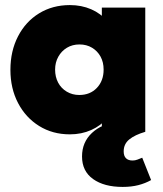

<svg xmlns="http://www.w3.org/2000/svg" viewBox="-20 -519 643 756"><path d="M255 10Q187 10 134 -23Q81 -56 51 -113.5Q21 -171 21 -244Q21 -318 51 -376Q81 -434 134 -466.5Q187 -499 255 -499Q301 -499 339 -482.5Q377 -466 401.5 -436Q426 -406 431 -368V-122Q426 -83 401.5 -53.5Q377 -24 339 -7Q301 10 255 10ZM292 -145Q335 -145 361.5 -173Q388 -201 388 -245Q388 -274 376 -296Q364 -318 342.5 -331Q321 -344 293 -344Q265 -344 243.5 -331Q222 -318 209.5 -295.5Q197 -273 197 -245Q197 -216 209 -193.5Q221 -171 243 -158Q265 -145 292 -145ZM381 0V-131L406 -251L381 -369V-489H552V0ZM463 217Q390 217 346.5 186Q303 155 303 97Q303 41 342 4.5Q381 -32 443 -38L552 0Q511 12 489 30Q467 48 467 77Q467 95 476 104Q485 113 502 113Q512 113 521 109.5Q530 106 540 102L575 190Q552 203 524.5 210Q497 217 463 217Z"/></svg>

Font: Outfit Thin ExtraBold
Style: Regular
Weight: 800
Version: Version 1.100;gftools[0.9.27]